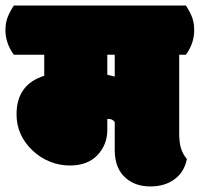

<svg xmlns="http://www.w3.org/2000/svg" viewBox="-50 -670 722 694"><path d="M364.7 -472.2H337.9V-399.9Q349.1 -397.5 364.7 -393.1ZM-30.3 -560.1Q-30.3 -586.9 -22.9 -606.4Q-15.6 -626 0 -649.9H622.1Q638.7 -624 645.3 -605Q651.9 -585.9 651.9 -560.1Q651.9 -513.7 622.1 -472.2H597.7V-188Q597.7 -155.8 604 -134.5Q610.4 -113.3 625.5 -95.2Q616.2 -48.3 581.1 -22.2Q545.9 3.9 493.2 3.9Q440.4 3.9 405.8 -25.4Q364.7 -60.1 364.7 -127V-229Q358.9 -235.8 353.8 -238Q348.6 -240.2 337.9 -240.2V-200.2Q337.9 -147.5 302.5 -109.6Q267.1 -71.8 202.6 -71.8Q165 -71.8 130.4 -85.7Q95.7 -99.6 68.8 -125Q9.8 -180.2 9.8 -256.8Q9.8 -364.7 109.9 -396V-472.2H0Q-30.3 -514.2 -30.3 -560.1Z"/></svg>

Font: Modak
Style: Regular
Weight: 400
Version: Version 1.036;PS Version 1.000;hotconv 1.0.79;makeotf.lib2.5